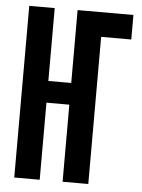

<svg xmlns="http://www.w3.org/2000/svg" viewBox="-53 -777 605 819"><g transform="rotate(5 250.0 -367.5)"><path d="M39 0V-735H148V-423H246V-735H485V-630H356V0H246V-330H148V0Z"/></g></svg>

Font: Iosevka Extrabold
Style: Regular
Weight: 800
Monospace: yes
Designer: Belleve Invis
Foundry: Belleve Invis
Version: Version 32.5.0; ttfautohint (v1.8.4)